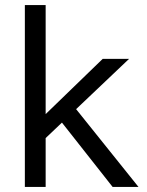

<svg xmlns="http://www.w3.org/2000/svg" viewBox="-20 -737 581 757"><path d="M263 -328 526 0H424L205 -278ZM160 0H78V-717H160ZM133 -261 385 -505H489L133 -167Z"/></svg>

Font: Asta Sans
Style: Regular
Weight: 400
Designer: 42dot
Version: Version 1.000